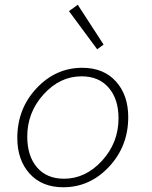

<svg xmlns="http://www.w3.org/2000/svg" viewBox="-20 -778 640 810"><path d="M247 12Q157 12 105 -45.5Q53 -103 53 -196Q53 -319 134 -405.5Q215 -492 327 -492Q417 -492 469 -434.5Q521 -377 521 -284Q521 -161 440 -74.5Q359 12 247 12ZM250 -24Q341 -24 410.5 -100Q480 -176 480 -279Q480 -360 438.5 -408Q397 -456 324 -456Q233 -456 164 -380Q95 -304 95 -202Q95 -120 136 -72Q177 -24 250 -24ZM390 -570 271 -731 308 -758 417 -590Z"/></svg>

Font: TypoPRO Source Code Pro
Style: Italic
Weight: 300
Italic angle: -11°
Monospace: yes
Designer: Paul D. Hunt, Teo Tuominen
Foundry: Adobe Systems Incorporated
Version: Version 1.030;PS 1.0;hotconv 1.0.84;makeotf.lib2.5.63406